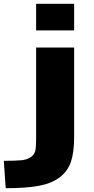

<svg xmlns="http://www.w3.org/2000/svg" viewBox="-57 -770 493 1010"><path d="M133 -34V-520H333V-50Q333 30 316.5 80Q300 130 257.5 162.5Q215 195 147.5 207.5Q80 220 -27 220L-37 76Q24 76 55 73Q86 70 105 56.5Q124 43 128.5 24Q133 5 133 -34ZM133 -610V-750H333V-610Z"/></svg>

Font: M PLUS 1p Black
Style: Regular
Weight: 900
Version: Version 1.061